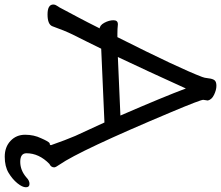

<svg xmlns="http://www.w3.org/2000/svg" viewBox="-90 -674 955 830"><g transform="rotate(90 388.0 -259.5)"><path d="M592 4Q601 4 601 -2L597 -13Q580 -62 561 -107L503 -233L184 -219Q169 -188 153 -156L123 -96Q105 -59 87 -8Q79 13 36 13Q-7 13 -7 -12Q-7 -20 -2.5 -26Q2 -32 6 -39.5Q10 -47 19.5 -65Q29 -83 48.5 -119.5Q68 -156 96 -212H99Q83 -212 72 -232.5Q61 -253 61 -272Q61 -291 78 -291H80Q98 -289 119 -289H134Q268 -555 306 -655Q310 -664 312 -682.5Q314 -701 320.5 -709Q327 -717 344.5 -717Q362 -717 383 -707Q404 -697 408 -680L405 -660Q405 -648 458 -522Q624 -127 685 -39Q697 -22 697 -16Q697 -2 682 5Q636 50 636 104Q636 131 673 131Q710 131 741 104Q754 91 768.5 91Q783 91 783 106.5Q783 122 765.5 143.5Q748 165 720.5 181.5Q693 198 651 198Q609 198 582.5 173Q556 148 556 110Q556 72 571 41Q584 11 592 4ZM473 -302Q391 -491 356 -585Q278 -413 220 -291Z"/></g></svg>

Font: LXGW WenKai Lite Medium
Style: Regular
Weight: 500
Designer: LXGW / Fontworks Inc.
Foundry: LXGW / Fontworks Inc.
Version: Version 1.511; March 25, 2025